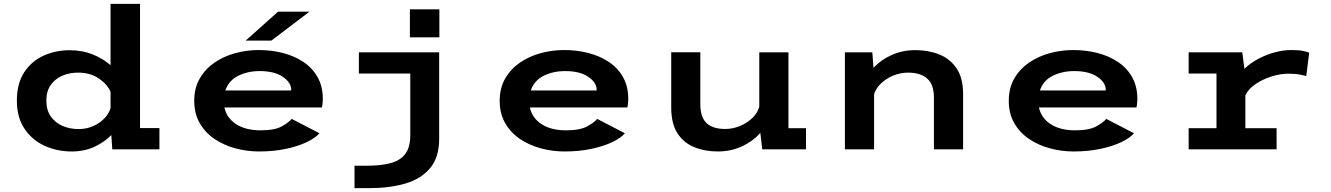

<svg xmlns="http://www.w3.org/2000/svg" viewBox="-20 -770 6865 990"><path d="M349 11Q274.5 11 210.2 -18.2Q146 -47.5 106.5 -106Q67 -164.5 67 -251.5Q67 -338.5 104.2 -396.2Q141.5 -454 203.5 -482.5Q265.5 -511 340 -511Q405.5 -511 459 -489Q512.5 -467 550 -434V-750H702V-109.5H802V0H559L554 -73.5Q519 -37.5 467 -13.2Q415 11 349 11ZM219 -250.5Q219 -202 242 -169.5Q265 -137 302.5 -120.8Q340 -104.5 385 -104.5Q426.5 -104.5 461 -120Q495.5 -135.5 518.8 -160.2Q542 -185 550 -212.5V-297Q533 -335.5 489.5 -365.5Q446 -395.5 382 -395.5Q338 -395.5 301 -379.5Q264 -363.5 241.5 -331.5Q219 -299.5 219 -250.5Z M1315.5 11Q1253.5 11 1194 -5Q1134.5 -21 1086.5 -53.2Q1038.5 -85.5 1010 -134.8Q981.5 -184 981.5 -250.5Q981.5 -316 1009.8 -365Q1038 -414 1085.5 -446.8Q1133 -479.5 1192.5 -495.8Q1252 -512 1314.5 -512Q1378.5 -512 1437.8 -497Q1497 -482 1543.5 -451.2Q1590 -420.5 1617.2 -372.8Q1644.5 -325 1644.5 -259.5Q1644.5 -246.5 1643.2 -235Q1642 -223.5 1640 -216H1137Q1149 -161 1198 -129.5Q1247 -98 1323.5 -98Q1396 -98 1433 -118.5Q1470 -139 1484 -157L1627 -83Q1607 -59 1562.5 -37.5Q1518 -16 1454.8 -2.5Q1391.5 11 1315.5 11ZM1319 -403.5Q1257 -403.5 1208.2 -379.2Q1159.5 -355 1142 -303.5H1481.5V-307Q1481.5 -344.5 1438.2 -374Q1395 -403.5 1319 -403.5ZM1379 -560.5H1246.5L1414 -710H1576Z M2093.5 -722H2245.5V-577.5H2093.5ZM1808 200V84.5H1872Q1944.5 84.5 1994.5 71Q2044.5 57.5 2070 23.2Q2095.5 -11 2095.5 -72V-391H1830.5V-500H2244.5V-55Q2244.5 41.5 2197.5 97.2Q2150.5 153 2069.5 176.5Q1988.5 200 1886 200Z M2890.5 11Q2828.5 11 2769 -5Q2709.5 -21 2661.5 -53.2Q2613.5 -85.5 2585 -134.8Q2556.5 -184 2556.5 -250.5Q2556.5 -316 2584.8 -365Q2613 -414 2660.5 -446.8Q2708 -479.5 2767.5 -495.8Q2827 -512 2889.5 -512Q2953.5 -512 3012.8 -497Q3072 -482 3118.5 -451.2Q3165 -420.5 3192.2 -372.8Q3219.5 -325 3219.5 -259.5Q3219.5 -246.5 3218.2 -235Q3217 -223.5 3215 -216H2712Q2724 -161 2773 -129.5Q2822 -98 2898.5 -98Q2971 -98 3008 -118.5Q3045 -139 3059 -157L3202 -83Q3182 -59 3137.5 -37.5Q3093 -16 3029.8 -2.5Q2966.5 11 2890.5 11ZM2894 -403.5Q2832 -403.5 2783.2 -379.2Q2734.5 -355 2717 -303.5H3056.5V-307Q3056.5 -344.5 3013.2 -374Q2970 -403.5 2894 -403.5Z M3681.5 11Q3614 11 3559.5 -11.2Q3505 -33.5 3473 -83Q3441 -132.5 3441 -215.5V-500.5H3591V-233Q3591 -166 3623 -135.5Q3655 -105 3719.5 -105Q3758.5 -105 3795.2 -120.2Q3832 -135.5 3859 -161.2Q3886 -187 3895 -219V-500H4045.5V-109H4136V0H3910.5L3900.5 -84.5Q3863.5 -42.5 3806.8 -15.8Q3750 11 3681.5 11Z M4336.5 0V-500H4478L4484 -420.5Q4521.5 -461 4577.2 -486.2Q4633 -511.5 4699.5 -511.5Q4767.5 -511.5 4823.2 -489.2Q4879 -467 4912.5 -417.2Q4946 -367.5 4946 -285V0H4795.5V-267.5Q4795.5 -334 4761 -364.8Q4726.5 -395.5 4662 -395.5Q4623.5 -395.5 4587 -380.8Q4550.5 -366 4523.8 -340.8Q4497 -315.5 4487 -284.5V0Z M5515.5 11Q5453.5 11 5394 -5Q5334.5 -21 5286.5 -53.2Q5238.5 -85.5 5210 -134.8Q5181.5 -184 5181.5 -250.5Q5181.5 -316 5209.8 -365Q5238 -414 5285.5 -446.8Q5333 -479.5 5392.5 -495.8Q5452 -512 5514.5 -512Q5578.5 -512 5637.8 -497Q5697 -482 5743.5 -451.2Q5790 -420.5 5817.2 -372.8Q5844.5 -325 5844.5 -259.5Q5844.5 -246.5 5843.2 -235Q5842 -223.5 5840 -216H5337Q5349 -161 5398 -129.5Q5447 -98 5523.5 -98Q5596 -98 5633 -118.5Q5670 -139 5684 -157L5827 -83Q5807 -59 5762.5 -37.5Q5718 -16 5654.8 -2.5Q5591.5 11 5515.5 11ZM5519 -403.5Q5457 -403.5 5408.2 -379.2Q5359.5 -355 5342 -303.5H5681.5V-307Q5681.5 -344.5 5638.2 -374Q5595 -403.5 5519 -403.5Z M6109 0V-109H6252.5V-391H6109V-500H6385.5L6396.5 -415.5Q6427.5 -445 6468.5 -466.8Q6509.5 -488.5 6553.5 -500.2Q6597.5 -512 6638 -512Q6678 -512 6700.2 -507Q6722.5 -502 6730.5 -498L6715.5 -377.5Q6707.5 -380.5 6683.8 -385.2Q6660 -390 6622.5 -390Q6581.5 -390 6535.5 -375.5Q6489.5 -361 6452.5 -335.5Q6415.5 -310 6401.5 -278V-109H6562.5V0Z"/></svg>

Font: Trispace SemiExpanded SemiBold
Style: Regular
Weight: 600
Width: 6
Designer: Tyler Finck
Foundry: Etcetera Type Company
Version: Version 1.210; ttfautohint (v1.8.3)